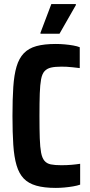

<svg xmlns="http://www.w3.org/2000/svg" viewBox="-20 -911 441 939"><path d="M253 8Q196 8 157.5 -3Q119 -14 96 -38Q73 -62 61 -102.5Q49 -143 45 -203Q41 -263 41 -344Q41 -426 45 -485.5Q49 -545 61 -585.5Q73 -626 96.5 -650.5Q120 -675 158 -685.5Q196 -696 253 -696Q274 -696 296.5 -694Q319 -692 338.5 -688.5Q358 -685 370 -680V-578Q352 -580 335.5 -582Q319 -584 305 -584.5Q291 -585 280 -585Q249 -585 229.5 -580.5Q210 -576 198 -563Q186 -550 181 -523.5Q176 -497 174.5 -453.5Q173 -410 173 -344Q173 -278 174.5 -234.5Q176 -191 181 -164.5Q186 -138 197.5 -124.5Q209 -111 228.5 -107Q248 -103 280 -103Q307 -103 330 -105Q353 -107 372 -110V-8Q358 -3 337.5 0.5Q317 4 295 6Q273 8 253 8ZM178 -746V-751L231 -891H351V-886L271 -746Z"/></svg>

Font: Saira Condensed
Style: Bold
Weight: 700
Width: 3
Designer: Hector Gatti with collaboration of the Omnibus-Type team
Foundry: Omnibus-Type
Version: Version 1.101